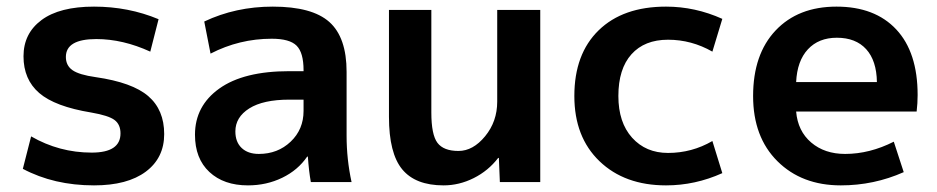

<svg xmlns="http://www.w3.org/2000/svg" viewBox="-20 -550 2831 580"><path d="M434 -394Q351 -432 271 -432Q179 -432 179 -378Q179 -352 199 -338Q219 -324 269 -317Q380 -301 428 -259.5Q476 -218 476 -145Q476 -73 420.5 -31.5Q365 10 264 10Q143 10 49 -40L74 -138Q159 -89 257 -89Q344 -89 344 -147Q344 -174 326 -187.5Q308 -201 256 -210Q146 -228 98.5 -269Q51 -310 51 -380Q51 -449 105.5 -489.5Q160 -530 264 -530Q368 -530 459 -492Z M804 -530Q923 -530 975 -483.5Q1027 -437 1027 -333V-140Q1027 -69 1042 0H919Q913 -33 910 -77H908Q880 -36 832.5 -13Q785 10 729 10Q656 10 612.5 -30.5Q569 -71 569 -143Q569 -230 642.5 -282.5Q716 -335 854 -335H897V-338Q897 -391 876 -412Q855 -433 801 -433Q703 -433 616 -388L597 -485Q692 -530 804 -530ZM691 -153Q691 -121 710 -103Q729 -85 762 -85Q819 -85 858 -122Q897 -159 897 -215V-249H854Q775 -249 733 -222.5Q691 -196 691 -153Z M1283 -520V-210Q1283 -143 1301.5 -118.5Q1320 -94 1365 -94Q1409 -94 1445.5 -138.5Q1482 -183 1482 -243V-520H1612V0H1490L1487 -73H1485Q1455 -34 1411 -12Q1367 10 1320 10Q1235 10 1195 -38.5Q1155 -87 1155 -197V-520Z M2132 -124 2162 -27Q2080 10 1992 10Q1867 10 1791 -63Q1715 -136 1715 -260Q1715 -387 1788.5 -458.5Q1862 -530 1992 -530Q2080 -530 2162 -493L2132 -394Q2069 -430 1998 -430Q1927 -430 1887.5 -386Q1848 -342 1848 -260Q1848 -180 1889.5 -134Q1931 -88 1998 -88Q2070 -88 2132 -124Z M2385 -302H2629Q2628 -367 2596.5 -401.5Q2565 -436 2508 -436Q2453 -436 2420.5 -401Q2388 -366 2385 -302ZM2385 -213Q2390 -154 2430.5 -119.5Q2471 -85 2533 -85Q2607 -85 2680 -122L2710 -30Q2620 10 2520 10Q2402 10 2328.5 -63Q2255 -136 2255 -260Q2255 -386 2323 -458Q2391 -530 2507 -530Q2623 -530 2687.5 -461Q2752 -392 2752 -263Q2752 -238 2749 -213Z"/></svg>

Font: Mplus 1p Bold
Style: Bold
Weight: 700
Version: Version 1.061